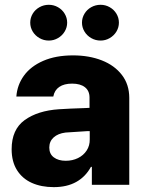

<svg xmlns="http://www.w3.org/2000/svg" viewBox="-20 -767 604 797"><path d="M224.6 -313.5Q268.6 -316.4 332 -318.4Q339.8 -319.3 351.6 -319.3V-362.3Q351.6 -390.1 332.5 -405Q313.5 -419.9 279.3 -419.9Q246.1 -419.9 226.1 -406.2Q206.1 -392.6 201.2 -366.2H47.9Q51.3 -414.1 79.3 -452.9Q107.4 -491.7 159.4 -514.4Q211.4 -537.1 283.2 -537.1Q349.6 -537.1 402.6 -516.4Q455.6 -495.6 486.1 -455.8Q516.6 -416 516.6 -360.4V0H361.3V-74.2H357.4Q335 -33.2 296.4 -11.7Q257.8 9.8 203.1 9.8Q151.4 9.8 112.1 -7.8Q72.8 -25.4 50.5 -60.8Q28.3 -96.2 28.3 -147.5Q28.3 -229.5 82.5 -268.6Q136.7 -307.6 224.6 -313.5ZM252.9 -99.6Q280.8 -99.6 303.7 -110.8Q326.7 -122.1 339.8 -142.3Q353 -162.6 352.5 -188.5V-222.7H342.8L252 -216.8Q220.7 -212.9 202.6 -196.5Q184.6 -180.2 184.6 -154.3Q184.6 -127.9 203.4 -113.8Q222.2 -99.6 252.9 -99.6ZM105.5 -672.9Q105.5 -692.9 115.7 -710Q126 -727.1 143.8 -737.1Q161.6 -747.1 182.6 -747.1Q203.1 -747.1 220.7 -737.1Q238.3 -727.1 248.5 -710Q258.8 -692.9 258.8 -672.9Q258.8 -653.3 248.5 -636.2Q238.3 -619.1 220.7 -608.9Q203.1 -598.6 182.6 -598.6Q161.6 -598.6 143.8 -608.9Q126 -619.1 115.7 -636.2Q105.5 -653.3 105.5 -672.9ZM320.3 -672.9Q320.3 -692.9 330.6 -710Q340.8 -727.1 358.6 -737.1Q376.5 -747.1 397.5 -747.1Q418 -747.1 435.5 -737.1Q453.1 -727.1 463.4 -710Q473.6 -692.9 473.6 -672.9Q473.6 -653.3 463.4 -636.2Q453.1 -619.1 435.5 -608.9Q418 -598.6 397.5 -598.6Q376.5 -598.6 358.6 -608.9Q340.8 -619.1 330.6 -636.2Q320.3 -653.3 320.3 -672.9Z"/></svg>

Font: Pretendard JP ExtraBold
Style: Regular
Weight: 800
Designer: Base glyphs from Inter by Rasmus Andersson; Hangeul glyphs from Noto Sans CJK(Source Han Sans) by Jang Soo-young and Kan
Foundry: Kil Hyung-jin
Version: Version 1.309